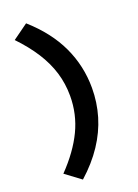

<svg xmlns="http://www.w3.org/2000/svg" viewBox="-163 -822 725 1007"><g transform="rotate(-20 200.0 -318.0)"><path d="M118 118 32 54Q118.5 -35.5 161.8 -125.8Q205 -216 205 -318Q205 -386.5 185.8 -449.2Q166.5 -512 128 -572Q89.5 -632 32 -692L118 -754Q224.5 -659.5 275.8 -550Q327 -440.5 327 -318Q327 -237 304.5 -161.2Q282 -85.5 235.5 -15.5Q189 54.5 118 118Z"/></g></svg>

Font: Karla ExtraLight
Style: Bold
Weight: 700
Version: Version 2.001